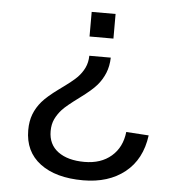

<svg xmlns="http://www.w3.org/2000/svg" viewBox="-50 -575 699 762"><g transform="rotate(5 300.0 -193.5)"><path d="M74.7 -38.6Q74.7 -74.2 85.4 -102.1Q96.2 -129.9 116.5 -153.6Q136.7 -177.2 181.6 -210Q235.4 -248.5 252.7 -266.6Q270 -284.7 280 -305.7Q290 -326.7 290.5 -353.5H376Q375 -319.3 364 -292.2Q353 -265.1 333.7 -242.4Q314.5 -219.7 268.1 -185.5Q215.8 -147 199.5 -128.9Q183.1 -110.8 173.3 -90.1Q163.6 -69.3 163.6 -42.5Q163.6 10.7 202.4 39.3Q241.2 67.9 307.6 67.9Q373.5 67.9 414.8 32.2Q456.1 -3.4 462.9 -64.9L552.7 -59.1Q540 37.1 474.9 89.1Q409.7 141.1 308.6 141.1Q199.7 141.1 137.2 94Q74.7 46.9 74.7 -38.6ZM379.9 -527.8V-429.7H284.7V-527.8Z"/></g></svg>

Font: Cousine
Style: Regular
Weight: 400
Monospace: yes
Designer: Steve Matteson
Foundry: Monotype Imaging Inc.
Version: Version 1.21